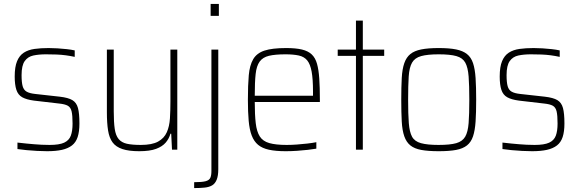

<svg xmlns="http://www.w3.org/2000/svg" viewBox="-20 -763 2953 979"><path d="M220 8Q197 8 169 6.5Q141 5 115 2.5Q89 0 69 -3V-36Q95 -33 115.5 -31Q136 -29 154.5 -27.5Q173 -26 192 -25Q211 -24 233 -24Q282 -24 307 -35.5Q332 -47 341 -71Q350 -95 350 -133Q350 -175 345 -195.5Q340 -216 325.5 -224Q311 -232 282 -235L153 -250Q115 -255 93.5 -267Q72 -279 63.5 -305Q55 -331 55 -373Q55 -422 67 -451Q79 -480 101.5 -494.5Q124 -509 156 -513.5Q188 -518 228 -518Q250 -518 273.5 -516.5Q297 -515 320 -512.5Q343 -510 361 -506V-473Q338 -478 315.5 -481Q293 -484 268.5 -485Q244 -486 214 -486Q178 -486 150 -480Q122 -474 106 -451.5Q90 -429 90 -380Q90 -343 95.5 -323.5Q101 -304 116 -295.5Q131 -287 159 -284L285 -270Q328 -265 349 -252.5Q370 -240 377.5 -212.5Q385 -185 385 -133Q385 -92 376 -64.5Q367 -37 347 -21.5Q327 -6 296 1Q265 8 220 8Z M690 8Q637 8 604 -3Q571 -14 554 -37Q537 -60 531 -98Q525 -136 525 -190V-510H560V-195Q560 -140 565 -106Q570 -72 585 -54Q600 -36 627 -30Q654 -24 698 -24Q755 -24 786 -41Q817 -58 830.5 -88.5Q844 -119 846.5 -159.5Q849 -200 849 -246V-510H884V0H857L853 -81H849Q842 -56 825 -36Q808 -16 776 -4Q744 8 690 8Z M1054 -682V-743H1096V-682ZM970 196V166Q1010 166 1028.5 161Q1047 156 1052.5 143.5Q1058 131 1058 109V-510H1093V100Q1093 133 1085 153Q1077 173 1062 182Q1047 191 1024 193.5Q1001 196 970 196Z M1437 8Q1386 8 1351.5 0.5Q1317 -7 1296 -24.5Q1275 -42 1263.5 -72Q1252 -102 1248 -147Q1244 -192 1244 -254Q1244 -329 1248.5 -379.5Q1253 -430 1271 -461Q1289 -492 1328.5 -505Q1368 -518 1439 -518Q1488 -518 1519.5 -510.5Q1551 -503 1569.5 -485.5Q1588 -468 1596.5 -437.5Q1605 -407 1608 -362Q1611 -317 1611 -256V-243H1279Q1279 -178 1284 -135Q1289 -92 1304.5 -67.5Q1320 -43 1353 -33.5Q1386 -24 1442 -24Q1466 -24 1493.5 -26Q1521 -28 1547 -31Q1573 -34 1593 -38V-5Q1576 -2 1550 1Q1524 4 1494.5 6Q1465 8 1437 8ZM1576 -256V-296Q1576 -360 1569 -398Q1562 -436 1546.5 -455Q1531 -474 1503.5 -480Q1476 -486 1436 -486Q1383 -486 1351.5 -478.5Q1320 -471 1304 -449Q1288 -427 1283.5 -385.5Q1279 -344 1279 -275H1595Z M1795 0V-478H1702V-510H1795V-658H1830V-510H1939V-478H1830V0Z M2217 8Q2163 8 2128 1.5Q2093 -5 2072.5 -21.5Q2052 -38 2041.5 -68Q2031 -98 2028.5 -143.5Q2026 -189 2026 -254Q2026 -319 2028.5 -365Q2031 -411 2041.5 -441Q2052 -471 2072.5 -487.5Q2093 -504 2128 -511Q2163 -518 2217 -518Q2271 -518 2305.5 -511Q2340 -504 2361 -487.5Q2382 -471 2392 -441Q2402 -411 2405 -365Q2408 -319 2408 -254Q2408 -189 2405 -143.5Q2402 -98 2392 -68Q2382 -38 2361 -21.5Q2340 -5 2305.5 1.5Q2271 8 2217 8ZM2216 -24Q2275 -24 2306.5 -33Q2338 -42 2352 -66Q2366 -90 2369.5 -135.5Q2373 -181 2373 -254Q2373 -327 2369.5 -373Q2366 -419 2352.5 -443.5Q2339 -468 2307 -477Q2275 -486 2217 -486Q2160 -486 2127.5 -477Q2095 -468 2081 -443.5Q2067 -419 2064 -373Q2061 -327 2061 -254Q2061 -181 2064.5 -135.5Q2068 -90 2081 -66Q2094 -42 2126.5 -33Q2159 -24 2216 -24Z M2693 8Q2670 8 2642 6.5Q2614 5 2588 2.5Q2562 0 2542 -3V-36Q2568 -33 2588.5 -31Q2609 -29 2627.5 -27.5Q2646 -26 2665 -25Q2684 -24 2706 -24Q2755 -24 2780 -35.5Q2805 -47 2814 -71Q2823 -95 2823 -133Q2823 -175 2818 -195.5Q2813 -216 2798.5 -224Q2784 -232 2755 -235L2626 -250Q2588 -255 2566.5 -267Q2545 -279 2536.5 -305Q2528 -331 2528 -373Q2528 -422 2540 -451Q2552 -480 2574.5 -494.5Q2597 -509 2629 -513.5Q2661 -518 2701 -518Q2723 -518 2746.5 -516.5Q2770 -515 2793 -512.5Q2816 -510 2834 -506V-473Q2811 -478 2788.5 -481Q2766 -484 2741.5 -485Q2717 -486 2687 -486Q2651 -486 2623 -480Q2595 -474 2579 -451.5Q2563 -429 2563 -380Q2563 -343 2568.5 -323.5Q2574 -304 2589 -295.5Q2604 -287 2632 -284L2758 -270Q2801 -265 2822 -252.5Q2843 -240 2850.5 -212.5Q2858 -185 2858 -133Q2858 -92 2849 -64.5Q2840 -37 2820 -21.5Q2800 -6 2769 1Q2738 8 2693 8Z"/></svg>

Font: Saira Thin SemiCondensed
Style: Regular
Weight: 100
Width: 4
Version: Version 1.101